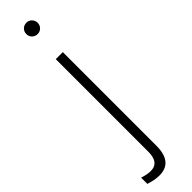

<svg xmlns="http://www.w3.org/2000/svg" viewBox="-341 -681 868 868"><g transform="rotate(-45 92.5 -247.0)"><path d="M42 210.5Q13.5 210.5 -24 198.5V158.5Q6 168.5 27.5 168.5Q84 168.5 82 94.5V-493H127V105Q127 210.5 42 210.5ZM104.5 -631Q90 -631 79 -641Q68 -651 68 -667.5Q68 -682 78.2 -692.8Q88.5 -703.5 104.5 -703.5Q120 -703.5 130.2 -692.8Q140.5 -682 140.5 -667.5Q140.5 -651.5 129.8 -641.2Q119 -631 104.5 -631Z"/></g></svg>

Font: Acari Sans Neue Light
Style: Regular
Weight: 300
Designer: Alfredo Marco Pradil (font), Cristiano Sobral (main changes)
Foundry: Hanken Design Co. (font), Cristiano Sobral (main changes)
Version: Version 2.459;March 19, 2022;FontCreator 14.0.0.2808 64-bit;